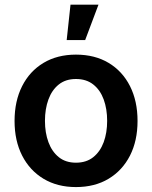

<svg xmlns="http://www.w3.org/2000/svg" viewBox="-20 -779 642 811"><path d="M300.8 11.2Q222.2 11.2 163.8 -23.9Q105.5 -59.1 73.5 -121.8Q41.5 -184.6 41.5 -268.1Q41.5 -352.1 73.5 -415.3Q105.5 -478.5 163.8 -513.4Q222.2 -548.3 300.8 -548.3Q380.4 -548.3 438.7 -513.4Q497.1 -478.5 529.1 -415.3Q561 -352.1 561 -268.1Q561 -184.6 529.1 -121.8Q497.1 -59.1 438.7 -23.9Q380.4 11.2 300.8 11.2ZM300.8 -91.8Q344.7 -91.8 374 -115.2Q403.3 -138.7 418 -178.5Q432.6 -218.3 432.6 -268.6Q432.6 -318.8 418 -358.9Q403.3 -398.9 374 -422.1Q344.7 -445.3 300.8 -445.3Q257.3 -445.3 228.3 -422.1Q199.2 -398.9 184.6 -358.9Q169.9 -318.8 169.9 -268.6Q169.9 -218.3 184.6 -178.5Q199.2 -138.7 228.3 -115.2Q257.3 -91.8 300.8 -91.8ZM261.7 -609.9 277.8 -759.3H396L339.8 -609.9Z"/></svg>

Font: Inter 17pt SemiBold
Style: Regular
Weight: 600
Version: Version 4.001;git-66647c0bb